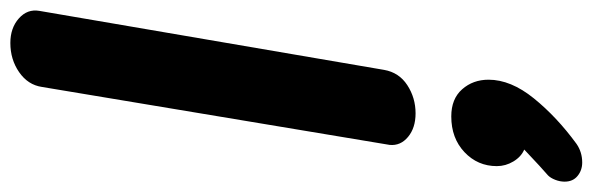

<svg xmlns="http://www.w3.org/2000/svg" viewBox="-443 -425 1145 371"><g transform="rotate(-90 129.5 -239.5)"><path d="M35 -59 147 -731Q151 -758 175.5 -775Q200 -792 232 -792Q261 -792 279.5 -775.5Q298 -759 294 -736L180 -70Q175 -41 150.5 -25Q126 -9 96 -9Q68 -9 50.5 -23.5Q33 -38 35 -59ZM161 132Q161 175 125 219.5Q89 264 37 302Q21 313 1 313Q-14 313 -25 304Q-36 295 -36 279Q-36 270 -32.5 261Q-29 252 -24 247L-5 230L26 201Q12 195 3 180Q-6 165 -6 148Q-6 111 21 85.5Q48 60 90 60Q124 60 142.5 81Q161 102 161 132Z"/></g></svg>

Font: Mali
Style: Bold Italic
Weight: 700
Italic angle: -10°
Version: Version 1.000; ttfautohint (v1.6)